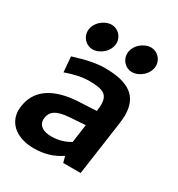

<svg xmlns="http://www.w3.org/2000/svg" viewBox="-179 -796 849 916"><g transform="rotate(30 245.5 -338.5)"><path d="M451 -622C451 -657 423 -687 387 -687C346 -686 303 -650 302 -604C302 -569 330 -539 366 -539C407 -540 450 -576 451 -622ZM234 -622C234 -657 206 -687 170 -687C129 -686 86 -650 85 -604C85 -569 113 -539 149 -539C190 -540 233 -576 234 -622ZM113 -133C115 -180 148 -199 216 -204L302 -210L288 -109C260 -93 229 -81 185 -81C144 -81 113 -97 113 -133ZM142 10C199 10 248 -5 290 -34L299 0H395L437 -297C439 -313 441 -329 441 -343C441 -449 376 -492 244 -492C202 -492 146 -481 77 -459L84 -375C131 -392 174 -401 212 -401C289 -401 317 -386 317 -331C317 -321 316 -308 314 -295L214 -290C95 -283 -7 -238 -12 -113C-12 -34 54 10 142 10Z"/></g></svg>

Font: Cantarell
Style: BoldOblique
Weight: 700
Italic angle: -8°
Designer: Dave Crossland
Version: Version 0.024